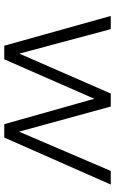

<svg xmlns="http://www.w3.org/2000/svg" viewBox="161 -702 541 903"><g transform="rotate(90 431.5 -250.5)"><path d="M195 0 55 -501H117L242 -34H216L420 -501H481L609 -34H584L784 -501H848L627 0H564L430 -475H467L259 0Z"/></g></svg>

Font: Muli Light
Style: Italic
Weight: 300
Italic angle: -4.541°
Designer: Vernon Adams
Foundry: Vernon Adams
Version: Version 2.100; ttfautohint (v1.8.1.43-b0c9)